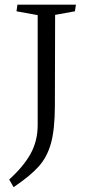

<svg xmlns="http://www.w3.org/2000/svg" viewBox="-20 -627 360 806"><path d="M210.4 -181.6 211.4 -564.5 294.4 -579.6 298.8 -607.4H53.2L49.3 -579.6L138.2 -563.5V-102.1Q138.2 -36.1 108.9 17.6Q79.6 71.3 18.6 126.5L37.1 158.7Q107.4 111.3 142.8 71.5Q178.2 31.7 194.1 -25.9Q210 -83.5 210.4 -181.6Z"/></svg>

Font: Neuton Light
Style: Regular
Weight: 300
Designer: Brian M Zick
Foundry: Brian M Zick
Version: Version 1.560